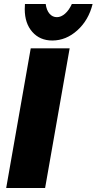

<svg xmlns="http://www.w3.org/2000/svg" viewBox="-20 -942 484 962"><path d="M329 -700H134L11 0H206ZM265 -856Q243 -856 228 -873.5Q213 -891 209 -922H105Q104 -913 104 -896Q104 -825 142 -782Q180 -739 242 -739Q311 -739 367.5 -790Q424 -841 444 -922H340Q326 -891 306 -873.5Q286 -856 265 -856Z"/></svg>

Font: Geom Black
Style: Bold Italic
Weight: 900
Italic angle: -10°
Version: Version 1.102